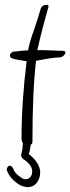

<svg xmlns="http://www.w3.org/2000/svg" viewBox="-20 -540 290 793"><path d="M94 60Q69 60 69 30Q69 -119 90 -287Q80 -289 69.5 -290.5Q59 -292 49 -294Q21 -298 21 -310Q21 -322 33 -325H32Q23 -325 35 -326.5Q47 -328 66 -330Q85 -332 96 -332Q102 -367 120 -415Q130 -444 136.5 -465.5Q143 -487 147 -500Q152 -520 173 -520Q182 -520 180 -511Q172 -483 160 -438.5Q148 -394 134 -333Q143 -333 156.5 -333Q170 -333 188 -332Q206 -331 219.5 -330.5Q233 -330 241 -330Q250 -330 250 -323Q250 -317 242.5 -310Q235 -303 226 -303Q214 -303 190 -299.5Q166 -296 129 -289Q114 -166 114 45Q114 60 94 60ZM73 229Q58 224 38 206.5Q18 189 8 163Q8 157 9 154Q9 153 13 148Q17 143 25 145Q30 148 34 155Q39 171 53.5 183Q68 195 77 199Q91 203 102 194.5Q113 186 113 167Q113 153 102.5 140Q92 127 76 117Q65 108 68 97Q73 79 74 60.5Q75 42 78 32Q84 16 97 20Q107 24 107 50Q107 72 99 96Q146 134 146 173Q146 182 143 193Q130 233 93 233Q89 233 83.5 231.5Q78 230 73 229Z"/></svg>

Font: Square Peg
Style: Regular
Weight: 400
Designer: Robert E. Leuschke
Foundry: Robert E. Leuschke
Version: Version 1.010; ttfautohint (v1.8.4.7-5d5b)